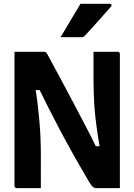

<svg xmlns="http://www.w3.org/2000/svg" viewBox="-20 -966 690 986"><path d="M189.8 0Q159.3 0 128 0Q96.7 0 65.4 0Q62.4 0 59.9 -1.5Q57.4 -3 55.9 -5.5Q54.4 -8 54.4 -11Q54.4 -84.3 54.4 -157Q54.4 -229.8 54.4 -302.6Q54.4 -375.3 54.4 -448.5Q54.4 -521.7 54.4 -594.2Q54.4 -620.6 54.4 -647.1Q54.4 -673.5 54.4 -700Q75.6 -700 103 -700Q130.4 -700 157.7 -700Q185 -700 205.4 -700Q211.1 -700 214.1 -698.6Q217.1 -697.1 221.2 -690.9Q225.4 -684.6 233.4 -668.7Q256.3 -626.3 278.2 -585.6Q300 -544.9 321.3 -505.1Q342.6 -465.3 363.3 -425.9Q384 -386.4 404.6 -347.4Q425.1 -308.5 445.5 -268.5Q465.8 -228.5 485.4 -187.8L445.6 -215.1H513.5L493.4 -202.9Q485.4 -247.8 479.7 -286.8Q474 -325.9 470.1 -361.6Q466.2 -397.4 464.1 -430.6Q461.9 -463.8 461.1 -496.5Q460.2 -529.1 460.2 -562.8Q460.2 -591.8 460.2 -627.2Q460.2 -662.6 460.2 -700Q491.6 -700 522.9 -700Q554.1 -700 584.6 -700Q589.6 -700 592.6 -697Q595.6 -694 595.6 -689Q595.6 -617.2 595.6 -544.5Q595.6 -471.8 595.6 -399.5Q595.6 -327.1 595.6 -254.9Q595.6 -182.6 595.6 -109.9Q595.6 -82.5 595.6 -55Q595.6 -27.5 595.6 0Q576.2 0 554.3 0Q532.4 0 511.4 0Q490.3 0 472.6 0Q466.6 0 458.9 -4.6Q451.1 -9.3 437.7 -31.6Q393.6 -106.7 356.9 -172.1Q320.1 -237.6 288.2 -297.8Q256.3 -358.1 226.8 -416.6Q197.3 -475.2 166.8 -537.3L211.9 -503.4H142.7L160.9 -517.8Q168.8 -471 173.6 -428.9Q178.4 -386.8 181.9 -349.2Q185.4 -311.5 187.1 -278Q188.9 -244.5 189.3 -215.6Q189.8 -186.7 189.8 -162.6Q189.6 -123.7 189.7 -82.3Q189.8 -40.9 189.8 0ZM393.2 -946.4Q430.8 -946.4 452.2 -946.4Q473.7 -946.4 493.3 -946.4Q512.9 -946.4 544.2 -946.4Q550.2 -946.4 552.4 -941.8Q554.5 -937.3 550.4 -932.3Q531.5 -911.1 517.2 -895Q502.9 -879 489.3 -863.6Q475.7 -848.3 458.3 -829.1Q440.8 -809.9 414.7 -781.3Q412.7 -779.1 408.6 -777.1Q404.6 -775 398.6 -775Q371.1 -775 353.6 -775Q336.2 -775 322.1 -775Q308.1 -775 291 -775Q309.4 -805.9 325.7 -833.2Q342 -860.6 358.8 -888.4Q375.6 -916.3 393.2 -946.4Z"/></svg>

Font: Recursive Sans Linear Light
Style: Regular
Weight: 300
Version: Version 1.085